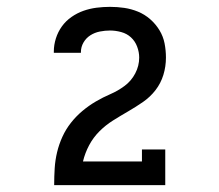

<svg xmlns="http://www.w3.org/2000/svg" viewBox="-20 -863 640 560"><path d="M138 -323V-324Q138 -348 139.5 -372Q141 -396 146.5 -419Q152 -442 162 -464Q172 -486 187 -505Q202 -524 220.5 -539.5Q239 -555 259.5 -567Q280 -579 302 -588.5Q324 -598 343.5 -612.5Q363 -627 374.5 -649Q386 -671 386 -695Q386 -711 380 -727Q374 -743 362 -754Q350 -765 333.5 -769.5Q317 -774 301 -774Q286 -774 271 -771Q256 -768 243.5 -760Q231 -752 223.5 -739Q216 -726 216 -711V-709H137V-713Q137 -732 143 -751Q149 -770 160.5 -786Q172 -802 188.5 -813.5Q205 -825 223.5 -831.5Q242 -838 261.5 -840.5Q281 -843 301 -843Q322 -843 342.5 -840Q363 -837 382.5 -829Q402 -821 418 -807Q434 -793 445 -775Q456 -757 460 -736.5Q464 -716 464 -695Q464 -669 456.5 -644.5Q449 -620 433.5 -600Q418 -580 397 -565.5Q376 -551 353.5 -538Q331 -525 309.5 -511.5Q288 -498 270 -480Q252 -462 240 -439.5Q228 -417 222 -392H394V-427H462V-323Z"/></svg>

Font: Iosevka HT Medium Extended
Style: Regular
Weight: 500
Width: 7
Monospace: yes
Designer: Belleve Invis
Foundry: Belleve Invis
Version: Version 32.3.0; ttfautohint (v1.8.4)